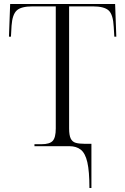

<svg xmlns="http://www.w3.org/2000/svg" viewBox="-20 -734 630 964"><path d="M429 210Q429 126 418.5 80.5Q408 35 385.5 17.5Q363 0 329 0H153V-10H189Q229 -10 244.5 -26.5Q260 -43 260 -89V-702H144Q86 -702 64 -681.5Q42 -661 38 -605L35 -550H25L31 -714H558L564 -550H554L551 -599Q548 -661 525.5 -681.5Q503 -702 446 -702H327V-89Q327 -55 335 -38.5Q343 -22 360 -17Q377 -12 405 -12H439V210Z"/></svg>

Font: Noto Serif Display Light
Style: Regular
Weight: 300
Designer: Monotype Design Team
Foundry: Monotype Imaging Inc.
Version: Version 2.009